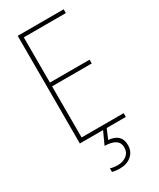

<svg xmlns="http://www.w3.org/2000/svg" viewBox="-236 -788 916 1103"><g transform="rotate(-30 222.0 -237.0)"><path d="M240 0 202 83Q296 85 296 146Q296 180 272 198.5Q248 217 213 217Q186 217 164 210V234Q186 240 213 240Q261 240 291 214.5Q321 189 321 145Q321 71 237 64L264 0H391V-25H112V-364H375V-389H112V-689H391V-714H86V0Z"/></g></svg>

Font: Noto Sans Display SemiCondensed Thin
Style: Regular
Weight: 250
Width: 4
Designer: Monotype Design team
Foundry: Monotype Imaging Inc.
Version: 1.000